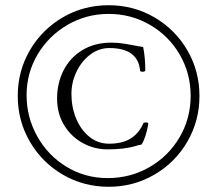

<svg xmlns="http://www.w3.org/2000/svg" viewBox="-20 -737 842 744"><path d="M48.8 -365.2Q48.8 -461.9 95.9 -542.5Q143.1 -623 223.6 -669.9Q304.2 -716.8 400.9 -716.8Q497.6 -716.8 578.1 -669.9Q658.7 -623 705.8 -542.5Q752.9 -461.9 752.9 -365.2Q752.9 -268.6 705.8 -187.7Q658.7 -106.9 577.9 -60.1Q497.1 -13.2 400.9 -13.2Q304.2 -13.2 223.4 -60.3Q142.6 -107.4 95.7 -188.2Q48.8 -269 48.8 -365.2ZM718.8 -365.7Q718.8 -452.6 676.5 -525.4Q634.3 -598.1 561.3 -640.6Q488.3 -683.1 400.9 -683.1Q314.5 -683.1 241.5 -640.6Q168.5 -598.1 125.7 -525.9Q83 -453.6 83 -368.7Q83 -282.7 124.3 -208.7Q165.5 -134.8 237.5 -90.8Q309.6 -46.9 397.5 -46.9Q485.8 -46.9 559.6 -89.6Q633.3 -132.3 676 -205.3Q718.8 -278.3 718.8 -365.7ZM201.2 -355.5Q201.2 -414.1 225.8 -463.4Q250.5 -512.7 298.3 -542.2Q346.2 -571.8 412.1 -571.8Q439 -571.8 463.9 -567.4Q509.3 -559.6 534.7 -554.7Q543 -514.6 543 -463.9Q541.5 -459 532.2 -459Q528.8 -459 525.9 -460Q522.9 -460.9 522.9 -462.9Q515.1 -550.8 403.8 -550.8Q363.3 -550.8 329.6 -525.4Q295.9 -500 276.4 -459Q256.8 -418 256.8 -373Q256.8 -322.3 274.9 -278.1Q293 -233.9 326.2 -207Q359.4 -180.2 402.8 -180.2Q453.6 -180.2 485.8 -200Q518.1 -219.7 535.2 -258.8Q535.6 -260.7 539.1 -261.7Q542.5 -262.7 546.4 -262.7Q551.3 -262.7 553.2 -260.7Q554.7 -258.8 554.7 -255.9Q543.9 -199.2 528.3 -176.8Q515.6 -174.8 505.9 -171.4Q462.9 -158.2 396 -158.2Q345.7 -158.2 300.8 -182.6Q255.9 -207 228.5 -252Q201.2 -296.9 201.2 -355.5Z"/></svg>

Font: JuniusX
Style: Regular
Weight: 400
Designer: Peter S. Baker
Foundry: Briery Creek Software
Version: Version 1.004